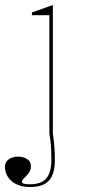

<svg xmlns="http://www.w3.org/2000/svg" viewBox="-25 -535 356 770"><path d="M96 215Q74 215 55.5 209.5Q37 204 23.5 193Q10 182 2.5 167Q-5 152 -5 134Q-5 120 2.5 111Q10 102 22 97.5Q34 93 47 93Q67 93 83 102.5Q99 112 99 131Q99 144 93.5 153.5Q88 163 81 170Q74 177 68.5 183Q63 189 63 195Q63 199 70 201.5Q77 204 96 204Q140 204 160.5 180.5Q181 157 181 107Q181 77 179.5 53.5Q178 30 173 0V-474H103V-485L187 -515V0Q192 35 193.5 59.5Q195 84 195 107Q195 163 171.5 189Q148 215 96 215Z"/></svg>

Font: Kalnia Thin
Style: Regular
Weight: 250
Designer: Frida Medrano
Foundry: Frida Medrano
Version: Version 1.105